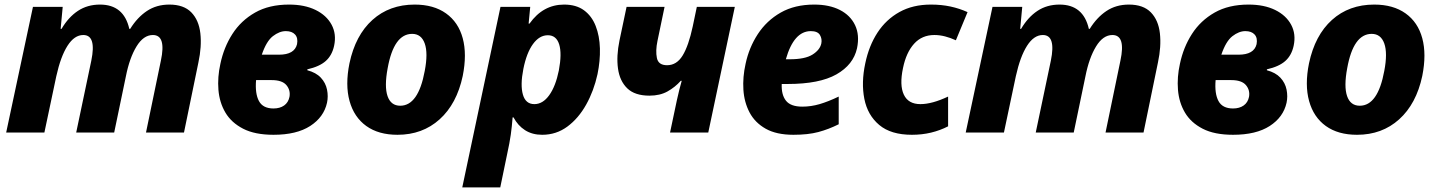

<svg xmlns="http://www.w3.org/2000/svg" viewBox="-20 -579 6273 839"><path d="M7 0 124 -549H254L245 -453H249Q279 -504 320.5 -531.5Q362 -559 417 -559Q521 -559 545 -453H549Q580 -503 622 -531Q664 -559 720 -559Q783 -559 816 -525Q849 -491 855.5 -433.5Q862 -376 847 -306L784 0H618L683 -314Q707 -426 648 -426Q607 -426 576.5 -376Q546 -326 530 -245L479 0H313L379 -314Q402 -426 344 -426Q305 -426 275 -379Q245 -332 226 -246L174 0Z M1175 10Q1094 10 1042.5 -16.5Q991 -43 965 -87Q939 -131 934.5 -186.5Q930 -242 943 -300Q958 -372 995.5 -430.5Q1033 -489 1094.5 -524Q1156 -559 1243 -559Q1311 -559 1359 -535.5Q1407 -512 1429 -471Q1451 -430 1440 -379Q1431 -337 1403.5 -312.5Q1376 -288 1323 -276V-272Q1361 -262 1382 -239.5Q1403 -217 1409 -187.5Q1415 -158 1409 -130Q1395 -67 1335.5 -28.5Q1276 10 1175 10ZM1229 -443Q1201 -443 1172.5 -421Q1144 -399 1124 -340H1199Q1267 -340 1278 -386Q1283 -413 1269.5 -428Q1256 -443 1229 -443ZM1175 -105Q1203 -105 1221.5 -118Q1240 -131 1245 -156Q1250 -185 1231.5 -207Q1213 -229 1167 -229H1099Q1094 -170 1111.5 -137.5Q1129 -105 1175 -105Z M1717 10Q1634 10 1580.5 -28.5Q1527 -67 1507.5 -137.5Q1488 -208 1507 -302Q1533 -425 1607.5 -492Q1682 -559 1792 -559Q1875 -559 1929 -520.5Q1983 -482 2002 -412Q2021 -342 2002 -247Q1976 -125 1901 -57.5Q1826 10 1717 10ZM1729 -117Q1808 -117 1836 -269Q1851 -347 1836 -389Q1821 -431 1781 -431Q1701 -431 1674 -281Q1659 -201 1673.5 -159Q1688 -117 1729 -117Z M2000 240 2167 -549H2297L2290 -476H2294Q2353 -559 2445 -559Q2498 -559 2532 -534Q2566 -509 2583 -465.5Q2600 -422 2601.5 -367.5Q2603 -313 2591 -255Q2575 -182 2541.5 -122Q2508 -62 2459.5 -26Q2411 10 2349 10Q2306 10 2274.5 -10Q2243 -30 2224 -66H2220Q2217 -26 2212 9.5Q2207 45 2196 95L2166 240ZM2315 -124Q2352 -124 2380 -163Q2408 -202 2422 -271Q2436 -345 2423.5 -385Q2411 -425 2374 -425Q2337 -425 2309 -386.5Q2281 -348 2267 -278Q2253 -207 2265 -165.5Q2277 -124 2315 -124Z M2908 0 2938 -142Q2943 -166 2948.5 -187Q2954 -208 2959 -226H2955Q2930 -198 2897 -179.5Q2864 -161 2818 -161Q2754 -161 2721 -193Q2688 -225 2680.5 -279.5Q2673 -334 2687 -402L2718 -549H2884L2853 -400Q2844 -357 2850.5 -325.5Q2857 -294 2895 -294Q2937 -294 2963 -336.5Q2989 -379 3007 -463L3025 -549H3191L3075 0Z M3447 10Q3373 10 3326 -16.5Q3279 -43 3255.5 -87.5Q3232 -132 3228.5 -187Q3225 -242 3238 -300Q3253 -371 3291.5 -430Q3330 -489 3391.5 -524Q3453 -559 3538 -559Q3604 -559 3650 -535.5Q3696 -512 3716.5 -469Q3737 -426 3725 -368Q3709 -296 3635 -254Q3561 -212 3422 -212H3396Q3394 -165 3414.5 -139Q3435 -113 3486 -113Q3524 -113 3561.5 -124Q3599 -135 3645 -157V-36Q3601 -14 3556 -2Q3511 10 3447 10ZM3523 -443Q3449 -443 3414 -320H3431Q3498 -320 3530.5 -340.5Q3563 -361 3569 -389Q3573 -409 3563 -426Q3553 -443 3523 -443Z M3965 10Q3873 10 3822 -33Q3771 -76 3757 -147Q3743 -218 3761 -302Q3777 -379 3814.5 -436.5Q3852 -494 3910.5 -526.5Q3969 -559 4048 -559Q4094 -559 4133.5 -550.5Q4173 -542 4208 -526L4157 -403Q4133 -414 4109.5 -420Q4086 -426 4063 -426Q4009 -426 3974.5 -388Q3940 -350 3926 -282Q3910 -207 3929.5 -165.5Q3949 -124 4002 -124Q4053 -124 4123 -157V-27Q4088 -9 4048.5 0.5Q4009 10 3965 10Z M4200 0 4317 -549H4447L4438 -453H4442Q4472 -504 4513.5 -531.5Q4555 -559 4610 -559Q4714 -559 4738 -453H4742Q4773 -503 4815 -531Q4857 -559 4913 -559Q4976 -559 5009 -525Q5042 -491 5048.5 -433.5Q5055 -376 5040 -306L4977 0H4811L4876 -314Q4900 -426 4841 -426Q4800 -426 4769.5 -376Q4739 -326 4723 -245L4672 0H4506L4572 -314Q4595 -426 4537 -426Q4498 -426 4468 -379Q4438 -332 4419 -246L4367 0Z M5368 10Q5287 10 5235.5 -16.5Q5184 -43 5158 -87Q5132 -131 5127.5 -186.5Q5123 -242 5136 -300Q5151 -372 5188.5 -430.5Q5226 -489 5287.5 -524Q5349 -559 5436 -559Q5504 -559 5552 -535.5Q5600 -512 5622 -471Q5644 -430 5633 -379Q5624 -337 5596.5 -312.5Q5569 -288 5516 -276V-272Q5554 -262 5575 -239.5Q5596 -217 5602 -187.5Q5608 -158 5602 -130Q5588 -67 5528.5 -28.5Q5469 10 5368 10ZM5422 -443Q5394 -443 5365.5 -421Q5337 -399 5317 -340H5392Q5460 -340 5471 -386Q5476 -413 5462.5 -428Q5449 -443 5422 -443ZM5368 -105Q5396 -105 5414.5 -118Q5433 -131 5438 -156Q5443 -185 5424.5 -207Q5406 -229 5360 -229H5292Q5287 -170 5304.5 -137.5Q5322 -105 5368 -105Z M5910 10Q5827 10 5773.5 -28.5Q5720 -67 5700.5 -137.5Q5681 -208 5700 -302Q5726 -425 5800.5 -492Q5875 -559 5985 -559Q6068 -559 6122 -520.5Q6176 -482 6195 -412Q6214 -342 6195 -247Q6169 -125 6094 -57.5Q6019 10 5910 10ZM5922 -117Q6001 -117 6029 -269Q6044 -347 6029 -389Q6014 -431 5974 -431Q5894 -431 5867 -281Q5852 -201 5866.5 -159Q5881 -117 5922 -117Z"/></svg>

Font: Noto Sans ExtraBold
Style: Italic
Weight: 800
Italic angle: -12°
Designer: Monotype Design Team
Foundry: Monotype Imaging Inc.
Version: Version 2.013; ttfautohint (v1.8.4.7-5d5b)